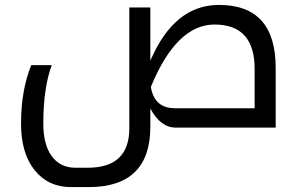

<svg xmlns="http://www.w3.org/2000/svg" viewBox="-20 -515 1218 775"><path d="M266.1 240.2H337.9C503.9 240.2 586.9 158.9 586.9 -3.9V-77.1C614.3 -25.7 648.3 0 689 0H1092.8V-241.2C1092.8 -410.5 1016.4 -495.1 863.8 -495.1C743.3 -495.1 651 -420.1 586.9 -270V-484.9H502V2.9C502 109 446 162.1 334 162.1H285.2C243.8 162.1 211.8 146.6 189 115.5C166.2 84.4 154.8 40.5 154.8 -16.1C154.8 -112.5 166.2 -191.1 189 -252H106C78.6 -183.9 64.9 -105.3 64.9 -16.1C64.9 64 83.3 126.7 119.9 172.1C156.5 217.5 205.2 240.2 266.1 240.2ZM588.9 -164.1C657.9 -332 743.7 -416 846.2 -416C953.9 -416 1007.8 -356.3 1007.8 -236.8V-78.1H686C630.7 -78.1 598.3 -106.8 588.9 -164.1Z"/></svg>

Font: Droid Sans Arabic
Style: Regular
Weight: 400
Foundry: Ascender Corporation
Version: Version 1.00